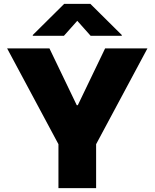

<svg xmlns="http://www.w3.org/2000/svg" viewBox="-20 -979 804 999"><path d="M17 -727.3H237.2L379.3 -431.8H384.9L527 -727.3H747.2L480.1 -228.7V0H284.1V-228.7ZM150.6 -792.6V-796.9L313.9 -958.8H450.3L613.6 -796.9V-792.6H451.7L382.1 -870.7L312.5 -792.6Z"/></svg>

Font: Inter P Black
Style: Regular
Weight: 900
Designer: Rasmus Andersson
Foundry: rsms
Version: Version 3.018;git-588b23468